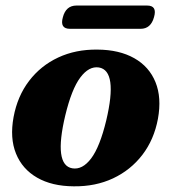

<svg xmlns="http://www.w3.org/2000/svg" viewBox="-20 -659 618 693"><path d="M331.5 -480Q410.5 -479.5 464.5 -449Q518.5 -418.5 541.2 -362.5Q564 -306.5 550 -230Q536 -155 493.8 -100Q451.5 -45 388 -15.2Q324.5 14.5 246 13.5Q167.5 13 114 -17.8Q60.5 -48.5 37.8 -104.5Q15 -160.5 29 -236.5Q43 -312 85 -367Q127 -422 190.2 -451.5Q253.5 -481 331.5 -480ZM241 -51.5Q277.5 -45.5 309 -87.2Q340.5 -129 363.5 -224.5Q406 -404 337 -415.5Q301 -421 269.8 -379.2Q238.5 -337.5 215.5 -242Q173 -63 241 -51.5ZM207 -597Q218 -639 256 -639H511Q548 -639 536 -597.5Q524.5 -555 487.5 -555H232.5Q195 -555 207 -597Z"/></svg>

Font: Fraunces 9pt
Style: Bold Italic
Weight: 700
Italic angle: -16°
Version: Version 1.000;[b76b70a41]